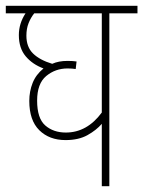

<svg xmlns="http://www.w3.org/2000/svg" viewBox="-20 -642 494 662"><path d="M454 -596H357V0H331V-215Q312 -193 281.5 -176Q251 -159 206 -159Q150 -159 115.5 -193Q81 -227 81 -294Q81 -327 92.5 -356Q104 -385 130 -406Q92 -420 68.5 -448Q45 -476 45 -521Q45 -561 68 -596H0V-622H454ZM108 -295Q108 -234 136 -209.5Q164 -185 207 -185Q280 -185 331 -254V-596H98Q86 -581 78.5 -562Q71 -543 71 -519Q71 -480 94 -457.5Q117 -435 160 -422Q171 -427 184 -429.5Q197 -432 213 -432Q223 -432 230.5 -431.5Q238 -431 244 -430L241 -404Q235 -405 228 -405.5Q221 -406 213 -406Q171 -406 139.5 -380Q108 -354 108 -295Z"/></svg>

Font: Noto Sans Devanagari UI Condensed Thin
Style: Regular
Weight: 100
Width: 3
Designer: Jelle Bosma - Monotype Design Team
Foundry: Monotype Imaging Inc.
Version: Version 2.004; ttfautohint (v1.8.4.7-5d5b)